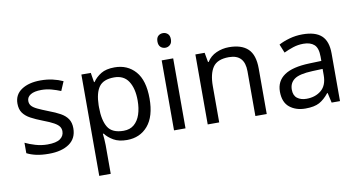

<svg xmlns="http://www.w3.org/2000/svg" viewBox="-89 -972 2709 1448"><g transform="rotate(-10 1265.5 -248.5)"><path d="M434 -148Q434 -70 376 -30Q318 10 220 10Q164 10 123.5 1Q83 -8 52 -24V-104Q84 -88 129.5 -74.5Q175 -61 222 -61Q289 -61 319 -82.5Q349 -104 349 -140Q349 -160 338 -176Q327 -192 298.5 -208Q270 -224 217 -244Q165 -264 128 -284Q91 -304 71 -332Q51 -360 51 -404Q51 -472 106.5 -509Q162 -546 252 -546Q301 -546 343.5 -536.5Q386 -527 423 -510L393 -440Q359 -454 322 -464Q285 -474 246 -474Q192 -474 163.5 -456.5Q135 -439 135 -409Q135 -387 148 -371.5Q161 -356 191.5 -341.5Q222 -327 273 -307Q324 -288 360 -268Q396 -248 415 -219.5Q434 -191 434 -148Z M819 -546Q918 -546 978.5 -477Q1039 -408 1039 -269Q1039 -132 978.5 -61Q918 10 818 10Q756 10 715.5 -13.5Q675 -37 652 -68H646Q648 -51 650 -25Q652 1 652 20V240H564V-536H636L648 -463H652Q676 -498 715 -522Q754 -546 819 -546ZM803 -472Q721 -472 687.5 -426Q654 -380 652 -286V-269Q652 -170 684.5 -116.5Q717 -63 805 -63Q854 -63 885.5 -90Q917 -117 932.5 -163.5Q948 -210 948 -270Q948 -362 912.5 -417Q877 -472 803 -472Z M1224 -737Q1244 -737 1259.5 -723.5Q1275 -710 1275 -681Q1275 -653 1259.5 -639Q1244 -625 1224 -625Q1202 -625 1187 -639Q1172 -653 1172 -681Q1172 -710 1187 -723.5Q1202 -737 1224 -737ZM1267 -536V0H1179V-536Z M1695 -546Q1791 -546 1840 -499.5Q1889 -453 1889 -349V0H1802V-343Q1802 -472 1682 -472Q1593 -472 1559 -422Q1525 -372 1525 -278V0H1437V-536H1508L1521 -463H1526Q1552 -505 1598 -525.5Q1644 -546 1695 -546Z M2258 -545Q2356 -545 2403 -502Q2450 -459 2450 -365V0H2386L2369 -76H2365Q2330 -32 2291.5 -11Q2253 10 2185 10Q2112 10 2064 -28.5Q2016 -67 2016 -149Q2016 -229 2079 -272.5Q2142 -316 2273 -320L2364 -323V-355Q2364 -422 2335 -448Q2306 -474 2253 -474Q2211 -474 2173 -461.5Q2135 -449 2102 -433L2075 -499Q2110 -518 2158 -531.5Q2206 -545 2258 -545ZM2284 -259Q2184 -255 2145.5 -227Q2107 -199 2107 -148Q2107 -103 2134.5 -82Q2162 -61 2205 -61Q2273 -61 2318 -98.5Q2363 -136 2363 -214V-262Z"/></g></svg>

Font: Noto Sans Sogdian
Style: Regular
Weight: 400
Designer: Monotype Design Team
Foundry: Monotype Imaging Inc.
Version: Version 2.002; ttfautohint (v1.8.4.7-5d5b)